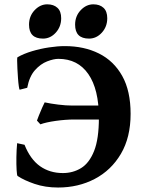

<svg xmlns="http://www.w3.org/2000/svg" viewBox="-20 -840 650 875"><path d="M244.6 14.6Q186 14.6 137.5 -2Q88.9 -18.6 60.1 -38.1Q57.1 -40.5 55.7 -65.2Q54.2 -89.8 54.7 -123.8Q55.2 -157.7 58.1 -187.5L91.8 -180.2Q118.2 -113.8 162.6 -82.5Q207 -51.3 266.6 -51.3Q312.5 -51.3 349.6 -74Q386.7 -96.7 408.7 -151.6Q430.7 -206.5 430.7 -303.2Q430.7 -433.1 382.6 -502.4Q334.5 -571.8 246.1 -571.8Q224.6 -571.8 194.8 -560.3Q165 -548.8 139.4 -520.3Q113.8 -491.7 104 -439.9L69.8 -431.2Q67.9 -432.1 65.7 -447Q63.5 -461.9 62 -483.6Q60.5 -505.4 59.3 -527.1Q58.1 -548.8 58.1 -563.7Q58.1 -578.6 59.6 -579.1Q88.9 -595.7 126.7 -606.9Q164.6 -618.2 203.6 -624Q242.7 -629.9 275.4 -629.9Q363.3 -629.9 430.9 -596.2Q498.5 -562.5 536.9 -494.1Q575.2 -425.8 575.2 -321.3Q575.2 -213.9 531 -138.9Q486.8 -64 411.9 -24.7Q336.9 14.6 244.6 14.6ZM453.1 -295.4H319.3Q279.3 -295.4 234.1 -289.1Q189 -282.7 164.1 -273.4L148.4 -290.5Q149.9 -295.4 157.2 -313.7Q164.6 -332 172.6 -350.3Q180.7 -368.7 183.6 -373.5Q210 -367.7 245.4 -363.3Q280.8 -358.9 310.5 -358.9H453.6L465.8 -328.1ZM258.8 -756.8Q258.8 -718.3 234.1 -691.2Q209.5 -664.1 175.8 -664.1Q112.3 -664.1 112.3 -727.5Q112.3 -766.6 137.7 -793.5Q163.1 -820.3 195.3 -820.3Q224.6 -820.3 241.7 -804.4Q258.8 -788.6 258.8 -756.8ZM468.8 -756.8Q468.8 -718.3 444.1 -691.2Q419.4 -664.1 385.7 -664.1Q322.3 -664.1 322.3 -727.5Q322.3 -766.6 347.7 -793.5Q373 -820.3 405.3 -820.3Q434.6 -820.3 451.7 -804.4Q468.8 -788.6 468.8 -756.8Z"/></svg>

Font: Gentium Book Plus
Style: Bold
Weight: 700
Designer: Victor Gaultney, Annie Olsen, Iska Routamaa, Becca Hirsbrunner
Foundry: SIL International
Version: Version 6.101